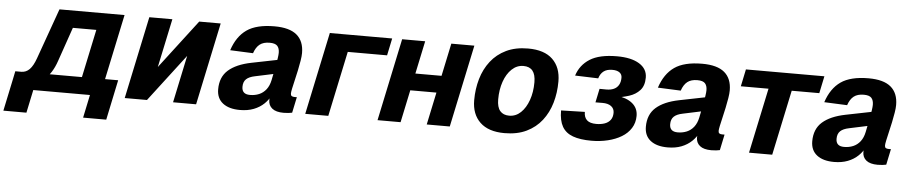

<svg xmlns="http://www.w3.org/2000/svg" viewBox="-78 -822 5892 1245"><g transform="rotate(5 2868.0 -199.0)"><path d="M2.6 -36.2 18 -111.2H56.6Q88 -111.2 110.7 -134.4Q133.4 -157.6 151 -207.2L268.4 -536H692L578.8 0H428.2L518 -424.2H365.4L288.6 -202.2Q260 -117.6 208.6 -76.9Q157.2 -36.2 84.4 -36.2ZM-36.8 150 9.2 -68.2H159.2L113.2 150ZM3.6 0 26.4 -111.2H628.8L606 0ZM482.2 150 537 -111.2H687.6L632.8 150Z M740 0 853.2 -536H1003.2L936.2 -219.2L1178 -536H1317.8L1204.6 0H1054.6L1119.6 -307.6L884.8 0Z M1708 -244 1569.2 -214.4Q1531 -206.8 1512.6 -189.4Q1494.2 -172 1494.2 -139.2Q1494.2 -115.4 1507.2 -103.1Q1520.2 -90.8 1547.2 -90.8Q1579.4 -90.8 1606.2 -102.1Q1633 -113.4 1651.9 -137.5Q1670.8 -161.6 1678.6 -199.4Q1681.6 -215.6 1686.8 -240.4Q1692 -265.2 1697.2 -292.4Q1702.4 -319.6 1705.9 -342.9Q1709.4 -366.2 1709.4 -379.2Q1709.4 -408.4 1695.5 -423.8Q1681.6 -439.2 1645.4 -439.2Q1604.6 -439.2 1580.7 -420.5Q1556.8 -401.8 1543.4 -362.2L1394.2 -368.6Q1424.2 -460 1487.4 -504Q1550.6 -548 1667.8 -548Q1765.6 -548 1812.8 -508.1Q1860 -468.2 1860 -390.8Q1860 -370.6 1855.1 -340.5Q1850.2 -310.4 1843.1 -276.7Q1836 -243 1828.4 -211.5Q1820.8 -180 1815.9 -156.4Q1811 -132.8 1811 -123.6Q1811 -111.8 1817.4 -107.3Q1823.8 -102.8 1835.8 -102.8H1851.4L1829.8 0Q1821.8 2.2 1805.7 3.9Q1789.6 5.6 1774.2 5.6Q1724.8 5.6 1699.9 -14.4Q1675 -34.4 1675 -69.4Q1675 -80.4 1676.9 -91.9Q1678.8 -103.4 1682.8 -116L1692.2 -108Q1675.2 -72.2 1647.1 -45.2Q1619 -18.2 1579.9 -3.1Q1540.8 12 1490.6 12Q1419 12 1378.8 -19.4Q1338.6 -50.8 1338.6 -109.6Q1338.6 -189.4 1389.6 -234.5Q1440.6 -279.6 1537.8 -299.2L1728.2 -337.4Z M1915 0 2028.2 -536H2434L2410.6 -424.2H2073.6L2169.6 -494.8L2065 0Z M2385.6 0 2498.8 -536.6H2648.8L2535.6 0ZM2705.8 0 2819 -536H2969L2855.8 0ZM2465.8 -211.4 2489.6 -322.6H2875L2851.2 -211.4Z M3212.8 12Q3107.8 12 3053.2 -40.3Q2998.6 -92.6 2998.6 -183.6Q2998.6 -257 3017.7 -322.7Q3036.8 -388.4 3076.3 -439.2Q3115.8 -490 3176.1 -519Q3236.4 -548 3318.4 -548Q3424 -548 3478.1 -495.9Q3532.2 -443.8 3532.2 -351.8Q3532.2 -278.4 3513.1 -212.7Q3494 -147 3454.7 -96.5Q3415.4 -46 3355.3 -17Q3295.2 12 3212.8 12ZM3233.2 -103.4Q3276 -103.4 3308.4 -134.2Q3340.8 -165 3359.2 -217.1Q3377.6 -269.2 3377.6 -333Q3377.6 -383.4 3357.7 -408Q3337.8 -432.6 3298 -432.6Q3255.2 -432.6 3222.3 -401.5Q3189.4 -370.4 3171.3 -318.3Q3153.2 -266.2 3153.2 -202.4Q3153.2 -151.6 3173.8 -127.5Q3194.4 -103.4 3233.2 -103.4Z M3778.4 12Q3704.8 12 3657.5 -5.3Q3610.2 -22.6 3587.9 -61.7Q3565.6 -100.8 3565.6 -166.6L3720 -170.6Q3720 -135.4 3739.4 -117.3Q3758.8 -99.2 3800.2 -99.2Q3831.6 -99.2 3855.5 -107.8Q3879.4 -116.4 3892.8 -134.6Q3906.2 -152.8 3906.2 -180.8Q3906.2 -208.2 3885.5 -223.6Q3864.8 -239 3828 -238.6L3783.2 -238.2L3802 -327.8L3846.4 -327.4Q3874.8 -327.4 3895 -336.6Q3915.2 -345.8 3926.3 -364.8Q3937.4 -383.8 3937.4 -412.2Q3937.4 -434 3920.9 -445.9Q3904.4 -457.8 3874.6 -457.8Q3838.8 -457.8 3817.7 -441.7Q3796.6 -425.6 3787.4 -394.8L3636.6 -399.8Q3658.8 -469.8 3720.8 -508.9Q3782.8 -548 3897 -548Q3989.6 -548 4042 -515.8Q4094.4 -483.6 4094.4 -426.2Q4094.4 -373.4 4067.2 -343.6Q4040 -313.8 3997.7 -300.3Q3955.4 -286.8 3908.8 -281L3912.8 -294Q3982 -285.8 4019.3 -255Q4056.6 -224.2 4056.6 -173.8Q4056.6 -129 4034.5 -93.9Q4012.4 -58.8 3973.8 -35.6Q3935.2 -12.4 3884.8 -0.2Q3834.4 12 3778.4 12Z M4492 -244 4353.2 -214.4Q4315 -206.8 4296.6 -189.4Q4278.2 -172 4278.2 -139.2Q4278.2 -115.4 4291.2 -103.1Q4304.2 -90.8 4331.2 -90.8Q4363.4 -90.8 4390.2 -102.1Q4417 -113.4 4435.9 -137.5Q4454.8 -161.6 4462.6 -199.4Q4465.6 -215.6 4470.8 -240.4Q4476 -265.2 4481.2 -292.4Q4486.4 -319.6 4489.9 -342.9Q4493.4 -366.2 4493.4 -379.2Q4493.4 -408.4 4479.5 -423.8Q4465.6 -439.2 4429.4 -439.2Q4388.6 -439.2 4364.7 -420.5Q4340.8 -401.8 4327.4 -362.2L4178.2 -368.6Q4208.2 -460 4271.4 -504Q4334.6 -548 4451.8 -548Q4549.6 -548 4596.8 -508.1Q4644 -468.2 4644 -390.8Q4644 -370.6 4639.1 -340.5Q4634.2 -310.4 4627.1 -276.7Q4620 -243 4612.4 -211.5Q4604.8 -180 4599.9 -156.4Q4595 -132.8 4595 -123.6Q4595 -111.8 4601.4 -107.3Q4607.8 -102.8 4619.8 -102.8H4635.4L4613.8 0Q4605.8 2.2 4589.7 3.9Q4573.6 5.6 4558.2 5.6Q4508.8 5.6 4483.9 -14.4Q4459 -34.4 4459 -69.4Q4459 -80.4 4460.9 -91.9Q4462.8 -103.4 4466.8 -116L4476.2 -108Q4459.2 -72.2 4431.1 -45.2Q4403 -18.2 4363.9 -3.1Q4324.8 12 4274.6 12Q4203 12 4162.8 -19.4Q4122.6 -50.8 4122.6 -109.6Q4122.6 -189.4 4173.6 -234.5Q4224.6 -279.6 4321.8 -299.2L4512.2 -337.4Z M4803.6 0 4893.4 -424.2H4713.2L4736.6 -536H5247.4L5224 -424.2H5044.4L4954.6 0Z M5575 -244 5436.2 -214.4Q5398 -206.8 5379.6 -189.4Q5361.2 -172 5361.2 -139.2Q5361.2 -115.4 5374.2 -103.1Q5387.2 -90.8 5414.2 -90.8Q5446.4 -90.8 5473.2 -102.1Q5500 -113.4 5518.9 -137.5Q5537.8 -161.6 5545.6 -199.4Q5548.6 -215.6 5553.8 -240.4Q5559 -265.2 5564.2 -292.4Q5569.4 -319.6 5572.9 -342.9Q5576.4 -366.2 5576.4 -379.2Q5576.4 -408.4 5562.5 -423.8Q5548.6 -439.2 5512.4 -439.2Q5471.6 -439.2 5447.7 -420.5Q5423.8 -401.8 5410.4 -362.2L5261.2 -368.6Q5291.2 -460 5354.4 -504Q5417.6 -548 5534.8 -548Q5632.6 -548 5679.8 -508.1Q5727 -468.2 5727 -390.8Q5727 -370.6 5722.1 -340.5Q5717.2 -310.4 5710.1 -276.7Q5703 -243 5695.4 -211.5Q5687.8 -180 5682.9 -156.4Q5678 -132.8 5678 -123.6Q5678 -111.8 5684.4 -107.3Q5690.8 -102.8 5702.8 -102.8H5718.4L5696.8 0Q5688.8 2.2 5672.7 3.9Q5656.6 5.6 5641.2 5.6Q5591.8 5.6 5566.9 -14.4Q5542 -34.4 5542 -69.4Q5542 -80.4 5543.9 -91.9Q5545.8 -103.4 5549.8 -116L5559.2 -108Q5542.2 -72.2 5514.1 -45.2Q5486 -18.2 5446.9 -3.1Q5407.8 12 5357.6 12Q5286 12 5245.8 -19.4Q5205.6 -50.8 5205.6 -109.6Q5205.6 -189.4 5256.6 -234.5Q5307.6 -279.6 5404.8 -299.2L5595.2 -337.4Z"/></g></svg>

Font: Geist
Style: Italic
Weight: 400
Italic angle: -12°
Designer: Basement.studio, Andrés Briganti, Mateo Zaragoza
Foundry: Basement.studio, Vercel, Andrés Briganti, Guido Ferreyra, Mateo Zaragoza
Version: Version 1.500